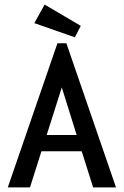

<svg xmlns="http://www.w3.org/2000/svg" viewBox="-20 -819 540 839"><path d="M387 0 337 -158H161L111 0H14L231 -630H270L487 0ZM250 -437 184 -229H315ZM307 -656 130 -718 175 -799 333 -706Z"/></svg>

Font: Inconsolata SemiBold
Style: Regular
Weight: 600
Monospace: yes
Designer: Raph Levien, Cyreal, Brenton Simpson
Foundry: Raph Levien, Cyreal, Google
Version: Version 3.100; ttfautohint (v1.8.4.7-5d5b)